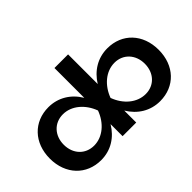

<svg xmlns="http://www.w3.org/2000/svg" viewBox="-115 -1144 1534 1534"><g transform="rotate(-45 652.0 -377.5)"><path d="M319 -583C154 -583 37 -462 37 -284C37 -106 154 15 319 15C429 15 519 -42 575 -136V0H729V-135C786 -41 876 15 985 15C1151 15 1267 -106 1267 -284C1267 -462 1151 -583 985 -583C876 -583 786 -527 729 -435V-770H575V-433C519 -527 428 -583 319 -583ZM1110 -284C1110 -180 1041 -107 944 -107C845 -107 761 -180 723 -284C761 -387 845 -461 944 -461C1041 -461 1110 -387 1110 -284ZM194 -284C194 -387 263 -461 361 -461C459 -461 543 -387 581 -284C543 -180 459 -107 361 -107C263 -107 194 -180 194 -284Z"/></g></svg>

Font: Bounded Med
Style: Regular
Weight: 500
Designer: Vlad Churkin
Version: Version 3.0